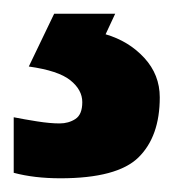

<svg xmlns="http://www.w3.org/2000/svg" viewBox="-52 -20 253 280"><path d="M181 122Q181 179 150 209.5Q119 240 36 240Q-2 240 -32 232V151Q-17 154 2 157Q21 160 35 160Q48 160 58 153.5Q68 147 68 129Q68 111 50.5 97Q33 83 -10 77L27 0H116L102 30Q136 40 158.5 64.5Q181 89 181 122Z"/></svg>

Font: Noto Sans Gujarati UI SemiCondensed
Style: Bold
Weight: 700
Width: 4
Designer: Jelle Bosma - Monotype Design Team, Universal Thirst
Foundry: Monotype Imaging Inc.
Version: Version 2.106; ttfautohint (v1.8.4.7-5d5b)